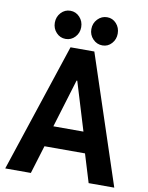

<svg xmlns="http://www.w3.org/2000/svg" viewBox="-98 -988 818 1058"><g transform="rotate(10 311.0 -459.0)"><path d="M5.9 0 244.3 -719.7H377.6L616 0H472.6L413.5 -193.7L403.8 -246.1L312.9 -544.9H309L218.1 -246.1L208.5 -193.7L149.3 0ZM145.3 -157.9V-274.6H476.1V-157.9ZM415.2 -760.4Q384 -760.4 361.9 -783.4Q339.8 -806.3 339.8 -838.7Q339.8 -871.6 361.9 -894.8Q384 -918 415.2 -918Q445.6 -918 466.5 -895Q487.4 -872 487.4 -838.7Q487.4 -806.7 466.6 -783.6Q445.8 -760.4 415.2 -760.4ZM209.2 -760.4Q178.3 -760.4 156.9 -783.4Q135.5 -806.3 135.5 -838.7Q135.5 -871.6 156.9 -894.8Q178.3 -918 209.2 -918Q240.1 -918 261.6 -894.8Q283.1 -871.6 283.1 -838.7Q283.1 -806.3 261.6 -783.4Q240.1 -760.4 209.2 -760.4Z"/></g></svg>

Font: Reddit Sans Condensed
Style: Regular
Weight: 400
Designer: Stephen Hutchings
Foundry: Reddit
Version: Version 1.014